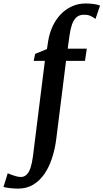

<svg xmlns="http://www.w3.org/2000/svg" viewBox="-141 -835 596 1106"><path d="M137 -601.5Q144.5 -646 162.8 -684.8Q181 -723.5 209 -752.8Q237 -782 273.5 -798.5Q310 -815 353 -815Q373.5 -815 395 -812.5Q416.5 -810 435.5 -803L409 -726Q399.5 -733.5 383.2 -742Q367 -750.5 342 -750Q315.5 -750 299 -735Q282.5 -720 273.2 -692.8Q264 -665.5 259 -628L249 -554.5H359L348.5 -484.5H239.5L182.5 -30Q175 26.5 158.2 77.2Q141.5 128 114.8 167Q88 206 50.8 228.5Q13.5 251 -35 251.5Q-60 251.5 -84.5 248.5Q-109 245.5 -121 242L-96.5 163Q-93 165 -79.5 170.2Q-66 175.5 -49.5 180Q-33 184.5 -21 184.5Q-1.5 184.5 12.2 171.2Q26 158 34.8 131.8Q43.5 105.5 48.5 67.5L117.5 -484.5H53L61.5 -524.5L129.5 -552.5Z"/></svg>

Font: Merriweather 28pt SemiBold
Style: Italic
Weight: 600
Italic angle: -7.8°
Version: Version 2.101